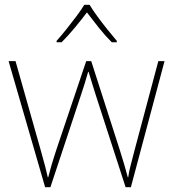

<svg xmlns="http://www.w3.org/2000/svg" viewBox="-20 -783 725 804"><path d="M380 -388Q372 -414 365.5 -434.5Q359 -455 351 -482H349Q335 -432 320 -388L191 1H169L16 -527H45L150 -156Q163 -110 169 -87Q175 -64 180 -41H182Q188 -64 194.5 -87Q201 -110 216 -156L341 -527H362L481 -157Q504 -84 515 -41H517Q520 -64 526.5 -88.5Q533 -113 544 -156L643 -527H669L528 1H506ZM355 -763Q367 -743 387 -715.5Q407 -688 429 -660.5Q451 -633 469 -612V-606H448Q420 -634 392.5 -668.5Q365 -703 344 -731Q323 -703 294.5 -668.5Q266 -634 238 -606H217V-612Q236 -633 258 -660.5Q280 -688 300.5 -715.5Q321 -743 333 -763Z"/></svg>

Font: Noto Sans Kannada Thin
Style: Regular
Weight: 100
Designer: Jelle Bosma - Monotype Design Team
Foundry: Monotype Imaging Inc.
Version: Version 2.005; ttfautohint (v1.8.4.7-5d5b)